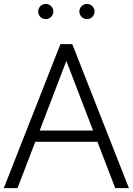

<svg xmlns="http://www.w3.org/2000/svg" viewBox="-27 -980 692 1000"><path d="M64.1 0 156.8 -241.4H480.5L573.2 0H644.5L349.5 -750H287.7L-7.3 0ZM318.6 -662.7 457.7 -300H179.5ZM425.9 -880.5Q434.1 -880.5 441.4 -883.6Q448.6 -886.8 453.9 -892Q459.1 -897.3 462.3 -904.5Q465.5 -911.8 465.5 -920Q465.5 -928.2 462.3 -935.5Q459.1 -942.7 453.9 -948Q448.6 -953.2 441.4 -956.4Q434.1 -959.5 425.9 -959.5Q417.7 -959.5 410.5 -956.4Q403.2 -953.2 398 -948Q392.7 -942.7 389.5 -935.5Q386.4 -928.2 386.4 -920Q386.4 -911.8 389.5 -904.5Q392.7 -897.3 398 -892Q403.2 -886.8 410.5 -883.6Q417.7 -880.5 425.9 -880.5ZM211.4 -880.5Q219.5 -880.5 226.8 -883.6Q234.1 -886.8 239.3 -892Q244.5 -897.3 247.7 -904.5Q250.9 -911.8 250.9 -920Q250.9 -928.2 247.7 -935.5Q244.5 -942.7 239.3 -948Q234.1 -953.2 226.8 -956.4Q219.5 -959.5 211.4 -959.5Q203.2 -959.5 195.9 -956.4Q188.6 -953.2 183.4 -948Q178.2 -942.7 175 -935.5Q171.8 -928.2 171.8 -920Q171.8 -911.8 175 -904.5Q178.2 -897.3 183.4 -892Q188.6 -886.8 195.9 -883.6Q203.2 -880.5 211.4 -880.5Z"/></svg>

Font: Spartan MB
Style: Regular
Weight: 212
Designer: Matt Bailey, Mirko Velimirovic
Foundry: Matt Bailey
Version: Version 1.005